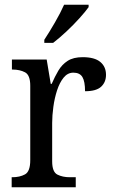

<svg xmlns="http://www.w3.org/2000/svg" viewBox="-20 -786 479 806"><path d="M29 0V-42H32Q63 -42 85 -54Q107 -66 107 -114V-426Q107 -471 85 -482.5Q63 -494 33 -494H30V-536H176L193 -434H197Q210 -464 225 -489.5Q240 -515 264 -530.5Q288 -546 327 -546Q377 -546 401 -526Q425 -506 425 -472Q425 -441 404.5 -422Q384 -403 337 -403Q337 -444 326 -462.5Q315 -481 288 -481Q264 -481 247 -460Q230 -439 219.5 -406.5Q209 -374 204 -337.5Q199 -301 199 -270V-109Q199 -64 221 -53Q243 -42 273 -42H298V0ZM166 -619Q187 -651 210.5 -691.5Q234 -732 249 -766H352V-756Q340 -739 314.5 -710.5Q289 -682 258.5 -653.5Q228 -625 203 -606H166Z"/></svg>

Font: Noto Serif Tamil SemiCondensed
Style: Italic
Weight: 400
Width: 4
Italic angle: -12°
Designer: Indian Type Foundry, Tom Grace, and the Monotype Design Team
Foundry: Monotype Imaging Inc.
Version: Version 2.003; ttfautohint (v1.8.4.7-5d5b)